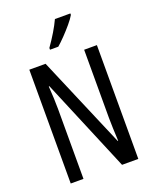

<svg xmlns="http://www.w3.org/2000/svg" viewBox="-170 -1038 908 1132"><g transform="rotate(-20 284.5 -471.5)"><path d="M497 0H395L151 -582H147Q153 -500 153 -438V0H73V-714H175L419 -141H422Q420 -185 418.5 -221.5Q417 -258 417 -286V-714H497ZM414 -934Q402 -913 378 -884.5Q354 -856 327.5 -828.5Q301 -801 280 -783H228V-794Q286 -876 317 -943H414Z"/></g></svg>

Font: Noto Sans Lao ExtraCondensed
Style: Regular
Weight: 400
Width: 2
Designer: Monotype Design Team
Foundry: Monotype Imaging Inc.
Version: Version 2.003; ttfautohint (v1.8.4.7-5d5b)